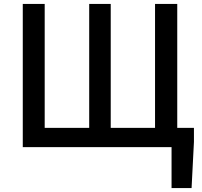

<svg xmlns="http://www.w3.org/2000/svg" viewBox="-20 -757 1041 988"><path d="M97.2 0V-736.8H210V-99.1H439V-736.8H549.8V-99.1H777.8V-736.8H892.1V-99.1H978V-26.9L965.8 210.9H862.8V0Z"/></svg>

Font: Source Han Sans CN Medium
Style: Regular
Weight: 500
Designer: Ryoko NISHIZUKA  (kana, bopomofo & ideographs); Paul D. Hunt (Latin, Greek & Cyrillic); Sandoll Communications , Soo-you
Foundry: Adobe
Version: Version 2.004;hotconv 1.0.118;makeotfexe 2.5.65603